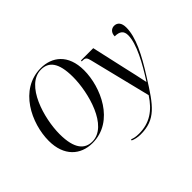

<svg xmlns="http://www.w3.org/2000/svg" viewBox="-196 -1030 1575 1575"><g transform="rotate(-45 591.5 -242.5)"><path d="M299 11C553 11 672 -269 672 -460C672 -647 561 -725 433 -725C184 -725 57 -458 57 -256C57 -80 161 11 299 11ZM306 1C223 1 159 -56 159 -233C159 -411 245 -715 426 -715C511 -715 569 -659 569 -486C569 -306 487 1 306 1ZM628 240C801 240 866 148 995 -58C1097 -218 1165 -352 1165 -464C1165 -518 1141 -545 1103 -545C1073 -545 1046 -522 1046 -480C1104 -480 1131 -458 1131 -408C1131 -309 1050 -162 967 -33H965C958 -69 932 -187 920 -237L853 -536H711L709 -526H719C752 -526 761 -515 770 -476L902 58C830 169 744 226 623 226C582 226 560 219 544 212L540 222C563 233 596 240 628 240Z"/></g></svg>

Font: Noto Serif Display SemiCondensed
Style: Italic
Weight: 400
Width: 4
Italic angle: -12°
Designer: Monotype Design Team
Foundry: Monotype Imaging Inc.
Version: Version 2.009